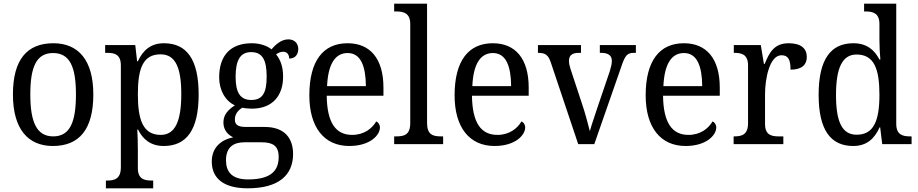

<svg xmlns="http://www.w3.org/2000/svg" viewBox="-20 -780 4970 1039"><path d="M266 10C410 10 485 -81 485 -269C485 -456 403 -546 269 -546C125 -546 50 -456 50 -269C50 -81 132 10 266 10ZM268 -42C178 -42 144 -120 144 -269C144 -418 177 -493 267 -493C358 -493 391 -418 391 -269C391 -120 359 -42 268 -42Z M553 239H809V197H801C761 197 726 189 726 130V34C726 2 725 -44 723 -79H727C753 -26 796 10 866 10C989 10 1055 -76 1055 -269C1055 -461 989 -546 867 -546C795 -546 753 -507 726 -448H722L712 -536H549V-494H561C601 -494 634 -485 634 -426V125C634 188 600 197 560 197H553ZM850 -50C755 -50 726 -129 726 -270C726 -412 755 -486 849 -486C930 -486 961 -413 961 -271C961 -129 930 -50 850 -50Z M1320 239C1488 239 1566 168 1566 53C1566 -29 1523 -93 1412 -93H1310C1265 -93 1251 -107 1251 -134C1251 -164 1270 -184 1291 -197C1304 -194 1328 -192 1343 -192C1457 -192 1512 -265 1512 -365C1512 -423 1496 -458 1474 -486C1486 -494 1497 -500 1513 -500C1536 -500 1545 -481 1545 -463C1579 -463 1594 -487 1594 -515C1594 -543 1576 -567 1540 -567C1498 -567 1466 -532 1449 -513C1428 -531 1388 -546 1343 -546C1224 -546 1166 -476 1166 -361C1166 -294 1198 -234 1251 -210C1211 -184 1189 -157 1189 -117C1189 -74 1216 -49 1242 -37C1181 -25 1126 15 1126 94C1126 185 1190 239 1320 239ZM1340 -239C1280 -239 1255 -279 1255 -364C1255 -454 1280 -498 1339 -498C1400 -498 1423 -456 1423 -365C1423 -278 1401 -239 1340 -239ZM1322 191C1232 191 1203 147 1203 87C1203 9 1253 -10 1303 -10H1395C1455 -10 1488 8 1488 69C1488 139 1452 191 1322 191Z M1870 10C1983 10 2036 -49 2036 -90C2036 -107 2026 -119 2016 -123C1994 -85 1950 -50 1886 -50C1797 -50 1750 -115 1748 -262H2055V-306C2055 -464 1982 -546 1861 -546C1729 -546 1654 -451 1654 -264C1654 -91 1734 10 1870 10ZM1960 -314H1750C1755 -430 1792 -493 1861 -493C1933 -493 1959 -421 1960 -314Z M2113 0H2378V-42H2366C2323 -42 2291 -51 2291 -114V-760H2113V-718H2125C2164 -718 2200 -709 2200 -650V-114C2200 -51 2168 -42 2125 -42H2113Z M2656 10C2769 10 2822 -49 2822 -90C2822 -107 2812 -119 2802 -123C2780 -85 2736 -50 2672 -50C2583 -50 2536 -115 2534 -262H2841V-306C2841 -464 2768 -546 2647 -546C2515 -546 2440 -451 2440 -264C2440 -91 2520 10 2656 10ZM2746 -314H2536C2541 -430 2578 -493 2647 -493C2719 -493 2745 -421 2746 -314Z M2961 -441 3109 0H3196L3341 -416C3362 -480 3374 -494 3410 -494H3421V-536H3226V-494H3233C3271 -494 3291 -480 3291 -451C3291 -435 3287 -418 3280 -395L3216 -207C3199 -155 3179 -98 3172 -70C3163 -105 3146 -171 3129 -220L3067 -408C3062 -424 3059 -437 3059 -451C3059 -480 3076 -494 3112 -494H3124V-536H2891V-494C2930 -494 2947 -484 2961 -441Z M3690 10C3803 10 3856 -49 3856 -90C3856 -107 3846 -119 3836 -123C3814 -85 3770 -50 3706 -50C3617 -50 3570 -115 3568 -262H3875V-306C3875 -464 3802 -546 3681 -546C3549 -546 3474 -451 3474 -264C3474 -91 3554 10 3690 10ZM3780 -314H3570C3575 -430 3612 -493 3681 -493C3753 -493 3779 -421 3780 -314Z M3950 0H4219V-42H4194C4154 -42 4120 -50 4120 -109V-270C4120 -353 4144 -481 4209 -481C4245 -481 4258 -458 4258 -403C4321 -403 4346 -431 4346 -472C4346 -518 4314 -546 4248 -546C4169 -546 4143 -495 4118 -434H4114L4097 -536H3951V-494H3954C3994 -494 4028 -485 4028 -426V-114C4028 -51 3995 -42 3953 -42H3950Z M4597 10C4670 10 4712 -29 4740 -91H4743L4754 0H4913V-42H4905C4864 -42 4830 -51 4830 -110V-760H4656V-718H4664C4704 -718 4739 -709 4739 -650V-566C4739 -532 4741 -490 4744 -458H4739C4712 -510 4670 -546 4598 -546C4476 -546 4410 -460 4410 -267C4410 -75 4476 10 4597 10ZM4616 -51C4536 -51 4504 -122 4504 -266C4504 -408 4536 -485 4615 -485C4710 -485 4739 -408 4739 -267C4739 -126 4708 -51 4616 -51Z"/></svg>

Font: Noto Serif Ethiopic SmCn
Style: Regular
Weight: 400
Width: 4
Designer: Monotype Design Team
Foundry: Monotype Imaging Inc.
Version: Version 2.102